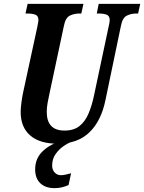

<svg xmlns="http://www.w3.org/2000/svg" viewBox="-20 -734 746 994"><path d="M279 10Q185 10 136 -33Q87 -76 87 -154Q87 -174 91 -204Q95 -234 99 -252L173 -594Q176 -610 177.5 -618Q179 -626 179 -630Q179 -652 163 -658Q147 -664 122 -664H112L123 -714H412L401 -664H390Q364 -664 341.5 -653Q319 -642 311 -601L236 -249Q231 -227 226.5 -202Q222 -177 222 -155Q222 -58 314 -58Q362 -58 391.5 -81.5Q421 -105 438.5 -146.5Q456 -188 467 -241L543 -599Q548 -619 548 -630Q548 -652 532 -658Q516 -664 491 -664H481L491 -714H706L695 -664H684Q659 -664 636.5 -653Q614 -642 606 -600L526 -216Q504 -108 443 -49Q382 10 279 10ZM263 240Q215 240 188.5 214.5Q162 189 162 143Q162 89 197 53Q232 17 286 0H352Q333 6 309 22.5Q285 39 267.5 64Q250 89 250 123Q250 145 263 159Q276 173 295 173Q307 173 319.5 170Q332 167 348 163L335 224Q300 240 263 240Z"/></svg>

Font: Noto Serif ExtraCondensed
Style: Bold Italic
Weight: 700
Width: 2
Italic angle: -12°
Designer: Monotype Design Team
Foundry: Monotype Imaging Inc.
Version: Version 2.013; ttfautohint (v1.8.4.7-5d5b)